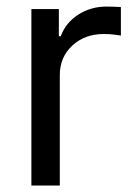

<svg xmlns="http://www.w3.org/2000/svg" viewBox="-20 -574 416 594"><path d="M77.1 0V-545.9H162.1V-461.9H168Q183.1 -503.4 221.9 -528.6Q260.7 -553.7 309.6 -553.7Q319.3 -553.7 332.8 -553.2Q346.2 -552.7 354 -552.2V-463.9Q350.1 -464.8 334.5 -466.8Q318.8 -468.8 301.3 -468.8Q242.2 -468.8 203.6 -432.9Q165 -397 165 -341.8V0Z"/></svg>

Font: Inter
Style: Regular
Weight: 400
Designer: Rasmus Andersson
Foundry: rsms
Version: Version 4.001;git-9221beed3